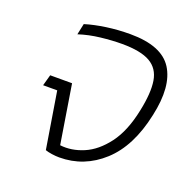

<svg xmlns="http://www.w3.org/2000/svg" viewBox="-105 -654 764 767"><g transform="rotate(20 277.5 -270.0)"><path d="M224 10Q209 10 192 7.5Q175 5 164 1L125 -239H65L78 -286H171L211 -37Q260 -31 311 -52.5Q362 -74 403.5 -129Q445 -184 464 -277Q481 -357 473 -406.5Q465 -456 425 -479Q385 -502 305 -502Q264 -502 215.5 -496.5Q167 -491 124 -477L134 -524Q173 -536 222 -543Q271 -550 323 -550Q457 -550 502 -479Q547 -408 518 -277Q488 -135 408.5 -62.5Q329 10 224 10Z"/></g></svg>

Font: Kanit ExtraLight
Style: Italic
Weight: 275
Italic angle: -12°
Designer: Katatrad Team
Foundry: CadsonDemak
Version: Version 2.000; ttfautohint (v1.8.3)